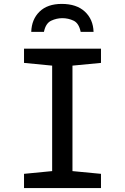

<svg xmlns="http://www.w3.org/2000/svg" viewBox="-20 -963 640 983"><path d="M103 0V-73L247 -87V-627L103 -641V-714H497V-641L351 -627V-87L497 -73V0ZM296 -943Q372 -943 414.5 -903.5Q457 -864 459 -800H393Q384 -844 357 -857Q330 -870 299 -870Q270 -870 242 -857Q214 -844 205 -800H140Q142 -864 182.5 -903.5Q223 -943 296 -943Z"/></svg>

Font: Noto Sans Mono Medium
Style: Regular
Weight: 500
Designer: Monotype Design Team
Foundry: Monotype Imaging Inc.
Version: Version 2.014